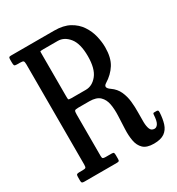

<svg xmlns="http://www.w3.org/2000/svg" viewBox="-181 -864 910 987"><g transform="rotate(-30 274.5 -370.0)"><path d="M549 -115Q547 -77.5 538 -49.2Q529 -21 507 -5.5Q485 10 444 10Q401.5 10 381.5 -9.2Q361.5 -28.5 355.8 -60.2Q350 -92 351.8 -129.8Q353.5 -167.5 355.2 -205.2Q357 -243 351.5 -274.8Q346 -306.5 326 -325.8Q306 -345 264 -345H197Q180.5 -345 177.2 -340.2Q174 -335.5 174 -319V-72Q174 -60.5 178 -57.8Q182 -55 194 -55H228.5Q239 -55 241.5 -51.5Q244 -48 244 -37V-14.5Q244 -5 240.8 -2.5Q237.5 0 227.5 0H34.5Q25 0 22 -3.2Q19 -6.5 19 -16V-37.5Q19 -49 22.8 -52Q26.5 -55 37 -55H55Q70.5 -55 74.8 -58.2Q79 -61.5 79 -76.5V-671Q79 -687 74.8 -691Q70.5 -695 54.5 -695H37Q24 -695 21.5 -699.5Q19 -704 19 -717.5V-733Q19 -743 21.2 -746.5Q23.5 -750 33 -750H289Q344 -750 379.8 -730.2Q415.5 -710.5 436.2 -679.2Q457 -648 465.5 -612.5Q474 -577 474 -545Q474 -483.5 450.5 -446Q427 -408.5 385.5 -383Q360 -367 392.5 -345Q420.5 -325.5 433.5 -296.8Q446.5 -268 450 -235.2Q453.5 -202.5 452.8 -170.5Q452 -138.5 452.5 -112.5Q453 -86.5 459.8 -70.8Q466.5 -55 485 -55Q497 -55 506 -69.2Q515 -83.5 517 -121Q517.5 -129 523.5 -129H540.5Q543 -129 546.2 -126.8Q549.5 -124.5 549 -115ZM192 -405H278.5Q317 -405 345.5 -440.5Q374 -476 374 -550Q374 -624.5 345.5 -659.8Q317 -695 278.5 -695H192Q174.5 -695 174.2 -692Q174 -689 174 -671.5V-429Q174 -413.5 175 -409.2Q176 -405 192 -405Z"/></g></svg>

Font: Besley* Condensed
Style: Regular
Weight: 400
Width: 3
Designer: Owen Earl
Foundry: indestructible type*
Version: Version 3.000; ttfautohint (v1.8.3)